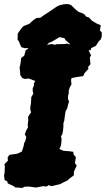

<svg xmlns="http://www.w3.org/2000/svg" viewBox="-63 -905 524 951"><path d="M48 26 11 23 7 18 -25 3 -27 -7 -40 -13 -43 -35 -40 -52 -39 -79 -41 -92 -24 -109 -25 -126 -16 -138 23 -144 45 -154 51 -171 55 -186 57 -197 63 -208 67 -227 60 -239 66 -257 76 -275 74 -286 77 -309 76 -326 85 -340 91 -349 87 -363V-373L90 -392L91 -404L92 -424L102 -441L99 -455V-467L105 -481V-492L112 -504L79 -516L59 -514L47 -519L37 -534V-543L34 -571L38 -586L42 -618L57 -629L64 -656L77 -664L90 -676L105 -675L129 -683L147 -681L177 -684L192 -687L211 -683L215 -686L259 -687L268 -689L289 -684H327L344 -673L367 -668L376 -655L388 -631L382 -620L385 -587L373 -573L375 -564L356 -543L349 -528L315 -523L291 -518L289 -507L291 -487L283 -473L277 -454L278 -445L274 -430V-414L279 -401L275 -390L272 -377L270 -368L262 -355L259 -336L257 -321L255 -306L251 -295V-277L249 -257L246 -241L239 -230L242 -218L241 -200L239 -184L231 -167L252 -158L280 -156L300 -153L301 -141L313 -126L308 -97L317 -85L303 -54V-37L278 -18L271 -11L248 0L235 7L192 17L178 12L168 19L151 17L115 24L80 19L58 20ZM43 -671 34 -691 33 -696 24 -709 25 -739 44 -766 54 -776 82 -787 103 -806 118 -816 137 -817 155 -830 181 -847 216 -871 229 -878 253 -884 273 -885 289 -880 308 -861 325 -847 353 -836 365 -822 377 -819 393 -802 417 -788 436 -780 432 -754 441 -745V-724L436 -710L426 -700L412 -678L389 -667L386 -657L355 -652L335 -658L329 -655L314 -661L284 -687L263 -705L256 -716L232 -721L193 -698L180 -693L168 -682L130 -666L115 -661L93 -660L71 -667L61 -666Z"/></svg>

Font: Winky Rough ExtraBold
Style: Italic
Weight: 800
Italic angle: -8.97852°
Designer: Simon Atzbach
Foundry: typofactur
Version: Version 1.206; ttfautohint (v1.8.4.7-5d5b)